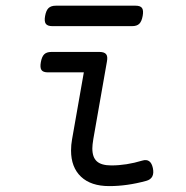

<svg xmlns="http://www.w3.org/2000/svg" viewBox="-20 -630 640 661"><path d="M157.2 -451.2Q140.6 -451.2 132.3 -443.1Q124 -435.1 120.6 -416Q117.2 -397 122.8 -388.9Q128.4 -380.9 145 -380.9H268.6L228 -149.9Q224.6 -131.3 224.6 -111.8Q224.6 -54.2 258.8 -21.7Q293 10.7 356 10.7Q417.5 10.7 483.4 -7.3Q513.7 -15.6 506.3 -51.3Q499 -85.9 469.7 -77.1Q415 -60.5 363.3 -60.5Q329.1 -60.5 313.5 -74.5Q297.9 -88.4 297.9 -119.1Q297.9 -130.9 301.3 -151.4L348.1 -418Q351.6 -436 345.2 -443.6Q338.9 -451.2 322.3 -451.2ZM172.4 -610.4Q155.8 -610.4 147.2 -602.3Q138.7 -594.2 135.3 -575.2Q131.8 -556.2 137.7 -548.1Q143.6 -540 160.2 -540H434.6Q451.2 -540 459.5 -548.1Q467.8 -556.2 471.2 -575.2Q474.6 -594.2 469 -602.3Q463.4 -610.4 446.8 -610.4Z"/></svg>

Font: Courier Prime Code
Style: Italic
Weight: 400
Italic angle: -10°
Designer: Alan Dague-Greene
Foundry: Quote-Unquote Apps
Version: Version 3.18